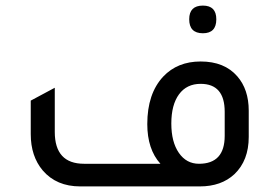

<svg xmlns="http://www.w3.org/2000/svg" viewBox="-20 -667 990 687"><path d="M706 -548Q657 -548 657 -598Q657 -647 706 -647Q754 -647 754 -598Q754 -548 706 -548ZM267 0Q182 0 133 -57Q90 -108 90 -187V-307L176 -353V-195Q176 -81 281 -81H554Q507 -133 507 -223Q507 -332 564 -393Q615 -447 698 -447Q783 -447 829 -394Q870 -347 870 -271V-177Q870 -93 819 -44Q772 0 695 0ZM784 -267Q784 -367 698 -367Q648 -367 620.5 -329.5Q593 -292 593 -225Q593 -159 620 -120Q647 -81 692 -81Q784 -81 784 -181Z"/></svg>

Font: TajawalTap Med
Style: Regular
Weight: 500
Designer: Boutros Fonts
Foundry: Created by Boutros International 2017
Version: Version 2.700